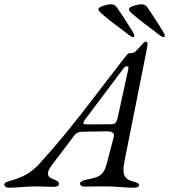

<svg xmlns="http://www.w3.org/2000/svg" viewBox="-80 -870 788 895"><path d="M540 -697Q538 -697 533.5 -699Q529 -701 522 -706Q493 -729 457 -755.5Q421 -782 392 -808Q379 -820 379 -827Q379 -834 390.5 -839Q402 -844 416 -847Q430 -850 437 -850Q455 -850 464 -837Q484 -808 503.5 -778Q523 -748 541 -718Q546 -710 546 -703Q546 -697 540 -697ZM682 -697Q680 -697 675.5 -699Q671 -701 664 -706Q635 -729 599 -755.5Q563 -782 534 -808Q521 -820 521 -827Q521 -834 532.5 -839Q544 -844 558 -847Q572 -850 579 -850Q597 -850 606 -837Q626 -808 645.5 -778Q665 -748 683 -718Q688 -710 688 -703Q688 -697 682 -697ZM-36 5Q-48 5 -53 2Q-58 -1 -60 -8Q-61 -16 -51.5 -20.5Q-42 -25 -26 -29Q2 -37 25.5 -48Q49 -59 69 -74.5Q89 -90 105 -108Q179 -190 240.5 -266Q302 -342 359 -417Q416 -492 476 -569Q488 -584 497 -596Q506 -608 512 -615Q518 -622 522 -622Q543 -622 550.5 -629Q558 -636 570 -649Q584 -665 589.5 -670.5Q595 -676 600 -676Q605 -676 607 -670Q609 -664 605 -644L501 -122Q491 -74 499.5 -53.5Q508 -33 536 -25Q552 -21 560 -17.5Q568 -14 568 -7Q568 -1 561 2Q554 5 537 5Q524 5 503.5 3.5Q483 2 460 0.5Q437 -1 416 -1Q398 -1 379.5 -1Q361 -1 344.5 -0.5Q328 0 317 0Q296 0 293 -12Q292 -19 300 -24.5Q308 -30 321 -32Q354 -38 372.5 -45.5Q391 -53 401.5 -68.5Q412 -84 419 -112L450 -231Q454 -246 444.5 -252Q435 -258 421 -258L309 -256Q293 -256 283.5 -252.5Q274 -249 266 -238L163 -102Q145 -78 143.5 -64.5Q142 -51 150.5 -44.5Q159 -38 170 -34Q181 -30 188 -25Q195 -20 195 -12Q195 -5 187 -2Q179 1 167 1Q154 1 134.5 0Q115 -1 89 -1Q58 -1 22.5 2Q-13 5 -36 5ZM334 -290 441 -291Q452 -291 458 -297Q464 -303 468 -319L516 -538Q519 -550 518.5 -555.5Q518 -561 513 -561Q509 -561 504 -559Q499 -557 494 -549L316 -312Q309 -302 308 -296Q307 -290 334 -290Z"/></svg>

Font: EB Garamond
Style: Italic
Weight: 400
Italic angle: -17.2°
Designer: Georg Duffner and Octavio Pardo
Foundry: Georg Duffner
Version: Version 1.001